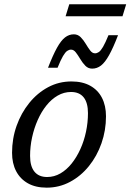

<svg xmlns="http://www.w3.org/2000/svg" viewBox="-20 -854 601 884"><path d="M309 -479Q360 -479 395.5 -459.2Q431 -439.5 449.5 -403.5Q468 -367.5 468 -318.5Q468 -253.5 447.2 -194.2Q426.5 -135 389.2 -89Q352 -43 302.2 -16.5Q252.5 10 195 10Q144 10 108.5 -10Q73 -30 54.2 -66Q35.5 -102 35.5 -150.5Q35.5 -216 56.5 -275Q77.5 -334 114.8 -380Q152 -426 201.5 -452.5Q251 -479 309 -479ZM197 -39Q229.5 -39 258 -55.5Q286.5 -72 309.8 -101Q333 -130 350 -167.5Q367 -205 376 -247.5Q385 -290 385 -333Q385 -381 365.2 -405.8Q345.5 -430.5 307 -430.5Q274.5 -430.5 245.8 -414Q217 -397.5 193.8 -368.5Q170.5 -339.5 153.8 -301.8Q137 -264 127.8 -221.8Q118.5 -179.5 118.5 -136Q118.5 -88.5 138.5 -63.8Q158.5 -39 197 -39ZM523.5 -692Q501 -633.5 482.2 -600Q463.5 -566.5 445 -552.2Q426.5 -538 404.5 -538Q386 -538 373 -551.2Q360 -564.5 349.8 -581.8Q339.5 -599 329.5 -612.2Q319.5 -625.5 307 -625.5Q298 -625.5 289.2 -619.5Q280.5 -613.5 270 -595.8Q259.5 -578 245 -542H201Q224 -601 242.5 -634.2Q261 -667.5 279.5 -681.8Q298 -696 320 -696Q338.5 -696 351.5 -682.8Q364.5 -669.5 374.8 -652.2Q385 -635 395 -621.8Q405 -608.5 417.5 -608.5Q426.5 -608.5 435.2 -614.5Q444 -620.5 454.5 -638.5Q465 -656.5 479.5 -692ZM282 -779 299 -834.5H561L544 -779Z"/></svg>

Font: Newsreader 12pt
Style: Italic
Weight: 400
Italic angle: -17°
Version: Version 1.003